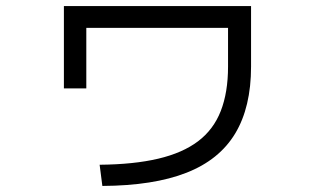

<svg xmlns="http://www.w3.org/2000/svg" viewBox="-20 -585 1040 634"><path d="M309 -41Q422 -42 502.5 -61Q583 -80 634 -118.5Q685 -157 709 -218.5Q733 -280 733 -365V-493H265V-293H191V-565H809V-365Q809 -231 756.5 -144Q704 -57 595.5 -14.5Q487 28 318 29Z"/></svg>

Font: M PLUS 2 Thin
Style: Regular
Weight: 400
Version: Version 1.001